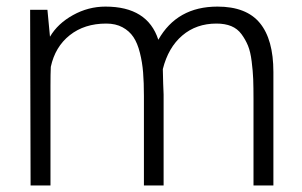

<svg xmlns="http://www.w3.org/2000/svg" viewBox="-20 -565 921 585"><path d="M73.2 0Q71.8 -485.4 71.8 -535.2H124.5L132.3 -453.1Q155.8 -493.2 202.4 -519Q249 -544.9 301.3 -544.9Q429.7 -544.9 462.4 -443.8Q519.5 -544.9 642.6 -544.9Q730.5 -544.9 771.7 -494.9Q813 -444.8 813 -345.7V0H752.4V-261.7Q752.4 -298.8 751.5 -323.7Q750.5 -348.6 746.8 -377.9Q743.2 -407.2 735.6 -425.8Q728 -444.3 715.8 -460.9Q703.6 -477.5 684.6 -485.4Q665.5 -493.2 639.6 -493.2Q578.1 -493.2 535.4 -456.8Q492.7 -420.4 476.1 -354.5Q477.1 -304.7 478.5 -277.3V0H418.5V-272.5Q418.5 -314 416 -344.5Q413.6 -375 406.2 -404.3Q398.9 -433.6 386.5 -452.1Q374 -470.7 353.3 -481.9Q332.5 -493.2 303.7 -493.2Q237.3 -493.2 192.6 -457.8Q147.9 -422.4 134.8 -361.3Q133.8 -341.3 133.8 -304.2V0Z"/></svg>

Font: Oxygen Light
Style: Regular
Weight: 300
Designer: vernon adams
Foundry: Vernon Adams
Version: Version Release 0.2.3 webfont; ttfautohint (v0.93.3-1d66) -l